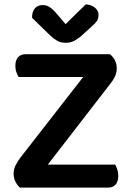

<svg xmlns="http://www.w3.org/2000/svg" viewBox="-20 -855 598 875"><path d="M74 -138 359 -504H65Q60 -512 55 -525Q50 -538 50 -554Q50 -581 62.5 -594.5Q75 -608 97 -608H481Q512 -583 512 -543Q512 -523 503.5 -505.5Q495 -488 481 -471L198 -105H505Q510 -96 514.5 -83Q519 -70 519 -54Q519 -27 506.5 -13.5Q494 0 473 0H71Q59 -10 50.5 -27Q42 -44 42 -64Q42 -84 51.5 -102.5Q61 -121 74 -138ZM279 -745Q300 -766 323.5 -789Q347 -812 371 -835Q395 -834 412 -820.5Q429 -807 429 -787Q429 -770 420.5 -758Q412 -746 393 -730L348 -689Q328 -673 313 -666.5Q298 -660 279 -660Q257 -660 241 -669Q225 -678 209 -693L126 -774Q126 -802 139 -817Q152 -832 175 -832Q190 -832 204 -824Q218 -816 238 -793Z"/></svg>

Font: Baloo Bhaijaan 2 SemiBold
Style: Regular
Weight: 600
Designer: Sanskriti Dholi, Noopur Datye and Ek Type
Foundry: Ek Type
Version: Version 1.700